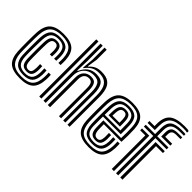

<svg xmlns="http://www.w3.org/2000/svg" viewBox="-56 -1352 1903 1903"><g transform="rotate(45 895.0 -400.5)"><path d="M236.8 10Q132.2 10 86.2 -31.9Q40.2 -73.8 34.8 -167.5Q33.8 -187 33.1 -223.2Q32.5 -259.5 32.5 -300.6Q32.5 -341.8 33.1 -377Q33.8 -412.2 34.8 -429.8Q41.2 -528.8 89.2 -569.4Q137.2 -610 234.8 -610Q335.2 -610 380.8 -569.6Q426.2 -529.2 430.8 -436Q431.5 -420.5 431 -401.9Q430.5 -383.2 429.8 -369.2H399.8Q400.5 -384.2 401 -401.4Q401.5 -418.5 400.8 -434.8Q396.8 -515.8 358.4 -550.9Q320 -586 234.8 -586Q151.5 -586 111 -550.2Q70.5 -514.5 64.8 -428Q63.5 -409.2 63 -373Q62.5 -336.8 62.5 -295.6Q62.5 -254.5 63.1 -220.1Q63.8 -185.8 64.5 -170.8Q69 -92.2 107.8 -53.1Q146.5 -14 236.8 -14Q320.8 -14 358.8 -50.1Q396.8 -86.2 400.8 -169Q401.5 -184.5 401.4 -197.8Q401.2 -211 399.8 -233H429.8Q431.2 -212 431.4 -198.2Q431.5 -184.5 430.8 -168Q426.2 -72.5 381.1 -31.2Q336 10 236.8 10ZM236.8 -38Q164.5 -38 131.4 -72.2Q98.2 -106.5 94.5 -171.8Q93.5 -187.2 93 -221.2Q92.5 -255.2 92.5 -295.8Q92.5 -336.2 93 -372Q93.5 -407.8 94.8 -426.2Q99.8 -498.5 132 -530.2Q164.2 -562 234.8 -562Q302 -562 334.8 -533.1Q367.5 -504.2 370.8 -434Q371.5 -419.2 371 -402.4Q370.5 -385.5 369.8 -369.2H339.8Q340.5 -386.5 341 -402.6Q341.5 -418.8 340.8 -433.2Q338 -493 311.1 -515.5Q284.2 -538 234.8 -538Q184.2 -538 156.5 -513.6Q128.8 -489.2 124.5 -424Q124 -416.2 123.1 -386Q122.2 -355.8 121.6 -316Q121 -276.2 121 -238.8Q121 -201.2 122.5 -179Q126.8 -113.5 154.6 -87.8Q182.5 -62 236.8 -62Q285.5 -62 311.6 -85.4Q337.8 -108.8 340.8 -170.5Q341.2 -183.2 341.2 -195.6Q341.2 -208 339.8 -233H369.8Q371.5 -207 371.4 -195.2Q371.2 -183.5 370.8 -169.8Q367.5 -99.5 336.2 -68.8Q305 -38 236.8 -38ZM236.8 -86Q196 -86 176.2 -107.2Q156.5 -128.5 154 -179.8Q153.2 -197 152.9 -230.9Q152.5 -264.8 152.5 -303.4Q152.5 -342 153 -374.6Q153.5 -407.2 154.5 -422.2Q158 -476.5 179 -495.2Q200 -514 234.8 -514Q272.8 -514 290.9 -494.6Q309 -475.2 311 -430.2Q311.5 -423.2 311.2 -408.1Q311 -393 309.8 -369.2H280Q280.8 -389.2 281.1 -404.9Q281.5 -420.5 281 -429Q279.5 -461 268.8 -475.5Q258 -490 234.8 -490Q211.5 -490 199.2 -474.6Q187 -459.2 184.5 -420.5Q183.5 -403.8 183 -369.6Q182.5 -335.5 182.5 -296.6Q182.5 -257.8 183 -225.5Q183.5 -193.2 184.2 -180Q186.8 -142.5 199.1 -126.2Q211.5 -110 236.8 -110Q259.8 -110 269.8 -125.1Q279.8 -140.2 280.8 -173.8Q281.2 -186 281.2 -195.5Q281.2 -205 279.8 -233H309.8Q311 -211.8 311.2 -197.1Q311.5 -182.5 311 -173.8Q308.8 -126.8 291.4 -106.4Q274 -86 236.8 -86Z M896.5 0V-405.8Q896.5 -461 884.9 -501.1Q873.2 -541.2 842.8 -562.9Q812.2 -584.5 755.5 -584.5Q706 -584.5 673.1 -565.4Q640.2 -546.2 612.8 -508.5H606L616.2 -631V-800H646.2V-660L629.2 -552H634.8Q661.5 -581.8 690.8 -596.1Q720 -610.5 765.2 -610.5Q830 -610.5 864.9 -586.4Q899.8 -562.2 913 -517.8Q926.2 -473.2 926.2 -411.8V0ZM500.5 0V-800H530.5V0ZM560.5 0V-800H590.2V-591.5L585 -448.5H591.8Q616.2 -502.2 653.8 -530.4Q691.2 -558.5 746.2 -558Q817.5 -557.2 842 -516.8Q866.5 -476.2 866.5 -403.8V0H836.5V-399.8Q836.5 -463.5 815.5 -497.8Q794.5 -532 735 -532Q689 -532 656.8 -511.4Q624.5 -490.8 607.6 -457.4Q590.8 -424 590.8 -385.2V0ZM620.5 0V-388Q620.5 -441.5 649.5 -472.2Q678.5 -503 727.2 -503Q775.2 -503 791.1 -473.6Q807 -444.2 807 -393.8V0H777V-392Q777 -433 765.8 -454.9Q754.5 -476.8 722.8 -476.8Q690.2 -476.8 671.1 -455.6Q652 -434.5 652 -391.2V0Z M1202 10Q1097.5 10 1051.5 -31.9Q1005.5 -73.8 1000 -167.5Q999 -187 998.4 -223.2Q997.8 -259.5 997.8 -300.6Q997.8 -341.8 998.4 -377Q999 -412.2 1000 -429.8Q1006.5 -528.8 1054.5 -569.4Q1102.5 -610 1200 -610Q1300.5 -610 1346 -569.6Q1391.5 -529.2 1396 -436Q1398 -394.5 1397.8 -347.5Q1397.5 -300.5 1395 -258H1147.8Q1148 -235.2 1148.5 -211.1Q1149 -187 1149.5 -179.8Q1152 -143.8 1163.9 -126.9Q1175.8 -110 1202 -110Q1223.8 -110 1234.1 -125.1Q1244.5 -140.2 1246.2 -175Q1247 -191.5 1245.2 -233H1275.2Q1277.2 -192.8 1276.2 -173.8Q1274 -126.8 1256.6 -106.4Q1239.2 -86 1202 -86Q1160.2 -86 1141 -107Q1121.8 -128 1119.2 -176.2Q1118.5 -193 1118.1 -221.4Q1117.8 -249.8 1117.8 -282H1366.2Q1367.5 -315.2 1367.8 -356Q1368 -396.8 1366 -434.5Q1362 -515.8 1323.6 -550.9Q1285.2 -586 1200 -586Q1116.8 -586 1076.2 -550.2Q1035.8 -514.5 1030 -428Q1028.8 -409.2 1028.2 -373Q1027.8 -336.8 1027.8 -295.8Q1027.8 -254.8 1028.4 -220.4Q1029 -186 1029.8 -170.8Q1034.8 -88.8 1073.2 -51.4Q1111.8 -14 1202 -14Q1286 -14 1324 -50.1Q1362 -86.2 1366 -169Q1366.8 -185.2 1366.2 -202.1Q1365.8 -219 1365 -233H1395Q1395.8 -219.8 1396.2 -202Q1396.8 -184.2 1396 -168Q1391.5 -72.5 1346.4 -31.2Q1301.2 10 1202 10ZM1202 -38Q1130.5 -38 1097.2 -68.8Q1064 -99.5 1059.8 -171.8Q1058.8 -187.2 1058.2 -221.2Q1057.8 -255.2 1057.8 -295.6Q1057.8 -336 1058.2 -371.8Q1058.8 -407.5 1060 -426.2Q1065 -498.5 1097.2 -530.2Q1129.5 -562 1200 -562Q1268.2 -562 1300.5 -532.8Q1332.8 -503.5 1336 -433.8Q1337.2 -404.2 1337.6 -371.4Q1338 -338.5 1337 -306H1088Q1087.8 -264.5 1087.8 -233.4Q1087.8 -202.2 1088 -174Q1089 -114 1115.4 -88Q1141.8 -62 1202 -62Q1250.5 -62 1276.8 -85.2Q1303 -108.5 1306 -170.5Q1306.5 -184.5 1306.2 -200Q1306 -215.5 1305 -233H1335Q1335.8 -217.8 1336.2 -202Q1336.8 -186.2 1336 -169.8Q1332.8 -99.5 1301.5 -68.8Q1270.2 -38 1202 -38ZM1088.2 -330H1307.5Q1308.2 -384.5 1306 -433.2Q1303.2 -494.5 1275.6 -516.2Q1248 -538 1200 -538Q1145.8 -538 1119.9 -511.8Q1094 -485.5 1089.8 -424Q1089.5 -417.8 1089 -391.2Q1088.5 -364.8 1088.2 -330ZM1118 -354Q1118.2 -374 1118.8 -393.9Q1119.2 -413.8 1119.8 -422.2Q1123.2 -471.5 1142 -492.8Q1160.8 -514 1200 -514Q1239.5 -514 1256.9 -494Q1274.2 -474 1276.2 -430Q1277 -415 1277.4 -393.5Q1277.8 -372 1277.8 -354ZM1148.2 -378H1247.5Q1247.5 -390.2 1247.1 -404.8Q1246.8 -419.2 1246.2 -429Q1244.8 -461 1234 -475.5Q1223.2 -490 1200 -490Q1175.8 -490 1164 -474Q1152.2 -458 1149.8 -420.8Q1149 -407 1148.2 -378Z M1445.2 -574V-600H1516.5V-633Q1516.5 -728.5 1566.4 -769.8Q1616.2 -811 1731.2 -811Q1757 -811 1769.8 -809.2Q1782.5 -807.5 1790.2 -804V-782Q1776.5 -785.2 1765 -786.1Q1753.5 -787 1731.2 -787Q1632 -787 1589.2 -751.2Q1546.5 -715.5 1546.5 -633V-574ZM1576.8 0V-522H1445.2V-548H1576.5V-633Q1576.5 -702.5 1612.4 -732.8Q1648.2 -763 1731.2 -763Q1758 -763 1768.4 -762.6Q1778.8 -762.2 1790.2 -760V-738.5Q1777 -738.8 1766 -738.6Q1755 -738.5 1731.2 -738.5Q1664.2 -738.5 1635.4 -714.1Q1606.5 -689.8 1606.5 -633V-548H1764.2V-522H1606.8V0ZM1636.2 -574V-633Q1636.2 -671 1655.1 -693Q1674 -715 1731.2 -715H1790.2V-691H1731.2Q1696.5 -691 1681.5 -677.6Q1666.5 -664.2 1666.5 -633V-600H1764.2V-574ZM1517.2 0V-470H1445.2V-496H1547.2V0ZM1636.2 0V-496H1764.2V-470H1667.2V0Z"/></g></svg>

Font: Big Shoulders Inline Display Black
Style: Regular
Weight: 900
Designer: Patric King
Foundry: XO Type Co
Version: Version 1.000